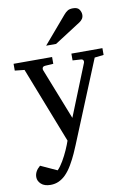

<svg xmlns="http://www.w3.org/2000/svg" viewBox="-103 -795 735 1086"><g transform="rotate(-10 265.0 -252.0)"><path d="M440.9 -688Q440.9 -674.3 434.3 -664.6Q427.7 -654.8 417 -647.9L266.1 -550.8H209L341.8 -706.1Q352.5 -718.8 363.8 -725.8Q375 -732.9 395 -732.9Q421.4 -732.9 431.2 -718Q440.9 -703.1 440.9 -688ZM520 -442.9 467.8 -437 275.9 30.8Q269.5 46.9 256.1 76.9Q242.7 106.9 224.4 138.4Q206.1 169.9 185.1 190.9Q167 209 145.3 219Q123.5 229 98.1 229Q62.5 229 43.7 211.7Q24.9 194.3 24.9 171.9Q24.9 138.7 57.1 111.8L150.9 154.8Q167.5 138.2 184.1 109.9Q200.7 81.5 214.1 51.3Q227.5 21 234.9 -1L64.9 -437L9.8 -442.9V-481.9H231V-442.9L183.1 -439.9Q167 -438.5 167 -423.8Q167 -419.9 168 -418L284.2 -123L402.8 -418Q404.3 -420.9 404.3 -424.3Q404.3 -439 389.2 -439.9L341.8 -442.9V-481.9H520Z"/></g></svg>

Font: Abyssinica SIL
Style: Regular
Weight: 400
Designer: Victor Gaultney and Lorna Evans
Foundry: SIL International
Version: Version 2.100